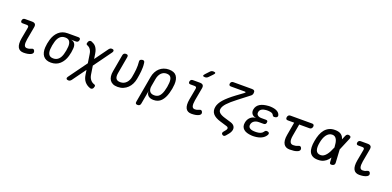

<svg xmlns="http://www.w3.org/2000/svg" viewBox="7 -1910 6587 3225"><g transform="rotate(20 3300.0 -297.5)"><path d="M308 -224Q296 -152 306.5 -116Q317 -80 358 -80Q375 -80 392.5 -84Q410 -88 427 -97Q449 -109 464 -103Q479 -97 486 -78Q494 -58 486.5 -42Q479 -26 459 -15Q431 -1 398 4.5Q365 10 327 10Q292 10 266 -3Q240 -16 225.5 -42.5Q211 -69 208 -110Q205 -151 215 -207L252 -408Q256 -428 247.5 -438Q239 -448 219 -448H145Q125 -448 116.5 -458.5Q108 -469 111 -489Q115 -509 127 -519.5Q139 -530 159 -530H283Q324 -530 340.5 -510.5Q357 -491 349 -450Z M1004 -468Q1052 -461 1073 -427.5Q1094 -394 1089 -340Q1087 -305 1080.5 -270Q1074 -235 1064 -200Q1037 -106 974 -48Q911 10 815 10Q767 10 732.5 -5Q698 -20 676.5 -47.5Q655 -75 646 -114Q637 -153 640 -200Q642 -235 648.5 -270Q655 -305 665 -340Q692 -435 755 -492.5Q818 -550 914 -550H1106Q1126 -550 1135 -539.5Q1144 -529 1140 -509Q1136 -489 1124 -478.5Q1112 -468 1092 -468ZM829 -70Q858 -70 880.5 -79Q903 -88 921 -105Q939 -122 952 -146Q965 -170 974 -200Q984 -235 990.5 -270Q997 -305 999 -340Q1003 -400 980 -435Q957 -470 900 -470Q843 -470 807.5 -435Q772 -400 755 -340Q745 -305 738.5 -270Q732 -235 730 -200Q726 -140 749 -105Q772 -70 829 -70Z M1247 160Q1236 175 1223 182.5Q1210 190 1193 190Q1182 190 1172.5 186.5Q1163 183 1158.5 175.5Q1154 168 1156 157.5Q1158 147 1169 132L1649 -531Q1660 -546 1672.5 -553Q1685 -560 1702 -560Q1713 -560 1722 -556.5Q1731 -553 1735 -545.5Q1739 -538 1737.5 -527.5Q1736 -517 1726 -502ZM1622 102Q1637 107 1642.5 114.5Q1648 122 1646 136Q1643 152 1637 163.5Q1631 175 1622 181.5Q1613 188 1602 189.5Q1591 191 1578 186Q1520 166 1482.5 121.5Q1445 77 1434 5L1380 -347Q1376 -376 1367.5 -397Q1359 -418 1347.5 -433Q1336 -448 1323 -457.5Q1310 -467 1298 -471Q1282 -477 1277 -484.5Q1272 -492 1274 -506Q1277 -522 1283 -533.5Q1289 -545 1298 -552Q1307 -559 1318 -560Q1329 -561 1342 -556Q1365 -547 1384.5 -534.5Q1404 -522 1419.5 -502.5Q1435 -483 1446.5 -455.5Q1458 -428 1464 -390L1520 -30Q1529 24 1557 57.5Q1585 91 1622 102Z M1901 -515Q1905 -538 1918 -549Q1931 -560 1954 -560Q1977 -560 1986 -549Q1995 -538 1991 -515L1937 -210Q1932 -180 1933.5 -156Q1935 -132 1944.5 -115Q1954 -98 1973.5 -89Q1993 -80 2024 -80Q2059 -80 2085.5 -92.5Q2112 -105 2131.5 -126Q2151 -147 2163.5 -174Q2176 -201 2181 -230Q2188 -269 2193.5 -304Q2199 -339 2202 -373.5Q2205 -408 2205 -442.5Q2205 -477 2201 -515Q2201 -518 2200.5 -521Q2200 -524 2201 -527Q2204 -545 2221.5 -552.5Q2239 -560 2254 -560Q2266 -560 2272.5 -556.5Q2279 -553 2282.5 -547Q2286 -541 2288 -533Q2290 -525 2291 -515Q2296 -478 2295.5 -443Q2295 -408 2292 -373.5Q2289 -339 2283.5 -303.5Q2278 -268 2271 -230Q2262 -180 2240.5 -136.5Q2219 -93 2185.5 -60.5Q2152 -28 2107.5 -9Q2063 10 2008 10Q1957 10 1922.5 -6Q1888 -22 1868.5 -50.5Q1849 -79 1843.5 -120Q1838 -161 1847 -210Z M2427 180Q2404 180 2395 169Q2386 158 2390 135L2473 -336Q2482 -387 2504 -428.5Q2526 -470 2558 -499Q2590 -528 2632 -544Q2674 -560 2722 -560Q2819 -560 2859 -505.5Q2899 -451 2893 -356Q2890 -316 2883 -275.5Q2876 -235 2864 -195Q2837 -99 2785.5 -44.5Q2734 10 2650 10Q2588 10 2554 -20.5Q2520 -51 2523 -105L2480 135Q2476 158 2463 169Q2450 180 2427 180ZM2634 -68Q2691 -68 2723.5 -102Q2756 -136 2775 -200Q2786 -238 2793 -275.5Q2800 -313 2802 -350Q2806 -414 2785 -448Q2764 -482 2707 -482Q2679 -482 2655 -471.5Q2631 -461 2612.5 -441.5Q2594 -422 2581 -394Q2568 -366 2562 -330L2539 -200Q2528 -137 2553 -102.5Q2578 -68 2634 -68Z M3308 -224Q3296 -152 3306.5 -116Q3317 -80 3358 -80Q3375 -80 3392.5 -84Q3410 -88 3427 -97Q3449 -109 3464 -103Q3479 -97 3486 -78Q3494 -58 3486.5 -42Q3479 -26 3459 -15Q3431 -1 3398 4.5Q3365 10 3327 10Q3292 10 3266 -3Q3240 -16 3225.5 -42.5Q3211 -69 3208 -110Q3205 -151 3215 -207L3252 -408Q3256 -428 3247.5 -438Q3239 -448 3219 -448H3145Q3125 -448 3116.5 -458.5Q3108 -469 3111 -489Q3115 -509 3127 -519.5Q3139 -530 3159 -530H3283Q3324 -530 3340.5 -510.5Q3357 -491 3349 -450ZM3388 -670Q3376 -657 3362 -651Q3348 -645 3332 -645Q3300 -645 3296 -657Q3292 -669 3316 -695L3375 -758Q3387 -772 3401 -778.5Q3415 -785 3432 -785Q3466 -785 3470.5 -772Q3475 -759 3449 -733Z M3973 -474Q3869 -394 3818 -338.5Q3767 -283 3759 -236Q3751 -196 3780 -167.5Q3809 -139 3875 -119L3997 -82Q4042 -68 4062 -38.5Q4082 -9 4075 29Q4071 48 4061 68.5Q4051 89 4034 109L3999 151Q3985 168 3970.5 171.5Q3956 175 3940 164Q3925 153 3924 139Q3923 125 3937 108L3968 70Q3975 62 3978 54.5Q3981 47 3983 40Q3985 27 3978 17.5Q3971 8 3955 3L3830 -35Q3733 -64 3693 -113Q3653 -162 3666 -235Q3678 -302 3740 -372.5Q3802 -443 3926 -535L4045 -622Q4062 -635 4061 -641.5Q4060 -648 4040 -648H3795Q3775 -648 3766.5 -658.5Q3758 -669 3761 -689Q3765 -709 3777.5 -719.5Q3790 -730 3810 -730H4144Q4174 -730 4186 -715Q4198 -700 4193 -670Q4191 -655 4183.5 -642.5Q4176 -630 4162 -620Z M4707 -473Q4712 -461 4710 -450Q4708 -439 4700.5 -431.5Q4693 -424 4680.5 -419.5Q4668 -415 4652 -415Q4647 -415 4642.5 -416.5Q4638 -418 4633.5 -421Q4629 -424 4625 -429.5Q4621 -435 4617 -443Q4609 -459 4587.5 -467.5Q4566 -476 4534 -478Q4522 -479 4510.5 -479Q4499 -479 4487 -478Q4440 -475 4409.5 -456Q4379 -437 4373 -402Q4366 -366 4390 -345Q4414 -324 4461 -324H4539Q4559 -324 4567 -314.5Q4575 -305 4571 -285Q4568 -265 4556.5 -255.5Q4545 -246 4525 -246H4444Q4392 -246 4358 -222.5Q4324 -199 4317 -158Q4310 -119 4336.5 -98Q4363 -77 4414 -74Q4427 -73 4440.5 -73Q4454 -73 4467 -74Q4505 -76 4533 -88Q4561 -100 4576 -122Q4581 -130 4586 -135.5Q4591 -141 4595.5 -144.5Q4600 -148 4605 -149.5Q4610 -151 4617 -151Q4633 -151 4644 -146.5Q4655 -142 4660 -134.5Q4665 -127 4664 -116Q4663 -105 4655 -92Q4628 -47 4576 -22Q4524 3 4453 7Q4440 8 4426 8Q4412 8 4400 7Q4353 4 4317 -7.5Q4281 -19 4257.5 -40Q4234 -61 4225 -90.5Q4216 -120 4223 -157Q4233 -217 4272.5 -254.5Q4312 -292 4373 -297Q4323 -301 4298 -334Q4273 -367 4281 -414Q4287 -449 4305 -474.5Q4323 -500 4351.5 -517.5Q4380 -535 4418 -544.5Q4456 -554 4501 -557Q4513 -558 4524.5 -558Q4536 -558 4548 -557Q4612 -553 4653 -532Q4694 -511 4707 -473Z M5292 -530Q5312 -530 5320.5 -517.5Q5329 -505 5326 -485Q5322 -465 5309.5 -452.5Q5297 -440 5277 -440H4886Q4866 -440 4857.5 -452.5Q4849 -465 4853 -485Q4856 -505 4868.5 -517.5Q4881 -530 4901 -530ZM5198 -97Q5221 -108 5235 -102.5Q5249 -97 5257 -78Q5265 -58 5257.5 -41.5Q5250 -25 5230 -15Q5197 1 5161 5.5Q5125 10 5083 10Q5047 10 5020 -3Q4993 -16 4976.5 -42.5Q4960 -69 4955.5 -110Q4951 -151 4961 -207L5018 -530H5108L5054 -224Q5042 -152 5057 -116Q5072 -80 5114 -80Q5134 -80 5153.5 -83Q5173 -86 5198 -97Z M5888 -46Q5889 -23 5878.5 -10Q5868 3 5845 8Q5821 13 5809 5Q5797 -3 5796 -26L5780 -285Q5778 -325 5772 -359Q5766 -393 5754 -417.5Q5742 -442 5722.5 -456Q5703 -470 5673 -470Q5642 -470 5616.5 -454.5Q5591 -439 5571.5 -412Q5552 -385 5538.5 -348.5Q5525 -312 5518 -270H5428Q5439 -334 5459 -387Q5479 -440 5510.5 -478.5Q5542 -517 5586 -538.5Q5630 -560 5689 -560Q5748 -560 5783.5 -541.5Q5819 -523 5837.5 -489.5Q5856 -456 5863 -408.5Q5870 -361 5873 -303ZM5883 -524Q5893 -547 5908 -555Q5923 -563 5944 -558Q5966 -553 5972 -540Q5978 -527 5969 -504L5865 -257Q5841 -199 5817 -150Q5793 -101 5762 -65.5Q5731 -30 5689.5 -10Q5648 10 5588 10Q5530 10 5493 -10Q5456 -30 5438 -66.5Q5420 -103 5418 -154.5Q5416 -206 5428 -270H5518Q5510 -228 5510 -193.5Q5510 -159 5519 -133.5Q5528 -108 5549 -94Q5570 -80 5604 -80Q5634 -80 5658.5 -95.5Q5683 -111 5704 -137.5Q5725 -164 5743.5 -199.5Q5762 -235 5778 -275Z M6308 -224Q6296 -152 6306.5 -116Q6317 -80 6358 -80Q6375 -80 6392.5 -84Q6410 -88 6427 -97Q6449 -109 6464 -103Q6479 -97 6486 -78Q6494 -58 6486.5 -42Q6479 -26 6459 -15Q6431 -1 6398 4.5Q6365 10 6327 10Q6292 10 6266 -3Q6240 -16 6225.5 -42.5Q6211 -69 6208 -110Q6205 -151 6215 -207L6252 -408Q6256 -428 6247.5 -438Q6239 -448 6219 -448H6145Q6125 -448 6116.5 -458.5Q6108 -469 6111 -489Q6115 -509 6127 -519.5Q6139 -530 6159 -530H6283Q6324 -530 6340.5 -510.5Q6357 -491 6349 -450Z"/></g></svg>

Font: Maple Mono
Style: Italic
Weight: 400
Italic angle: -10°
Monospace: yes
Designer: subframe7536
Version: Version 7.300